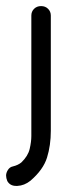

<svg xmlns="http://www.w3.org/2000/svg" viewBox="-44 -499 238 631"><path d="M13 112H9Q-11 112 -20 96Q-24 86 -24 78Q-24 69 -18 59.5Q-12 50 -2 48Q15 44 26 35Q48 14 53.5 -9.5Q59 -33 59 -52V-448Q59 -461 68 -470Q77 -479 91 -479Q105 -479 114 -470Q123 -461 123 -448V-69Q123 -21 110.5 19Q98 59 56 95Q36 111 13 112Z"/></svg>

Font: Gardens CM
Style: Regular
Weight: 400
Designer: Created by: Aleksander Shevchuk, 2010. Modifed by: Daren Olsen, 2020.
Foundry: High-Logic / FontCreator v.13.0.0 build 2663 (64-bit)
Version: Version 3.003 Ukrainian, initial release